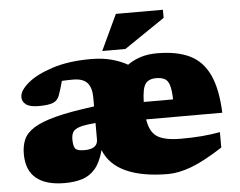

<svg xmlns="http://www.w3.org/2000/svg" viewBox="-52 -795 1092 874"><g transform="rotate(-5 493.5 -358.5)"><path d="M287.5 -451Q270 -451 257.8 -450.5Q245.5 -450 236.5 -449.5Q227.5 -414.5 217 -385.5Q208.5 -361 186.8 -352.8Q165 -344.5 122 -344.5Q82.5 -344.5 64.5 -357.5Q46.5 -370.5 46.5 -392Q46.5 -421.5 86.5 -455.2Q126.5 -489 200.5 -513Q274.5 -537 375.5 -537Q430 -537 471.8 -525.5Q513.5 -514 543.5 -496.5Q569 -515 602.2 -526Q635.5 -537 678.5 -537Q769.5 -537 828 -508.5Q886.5 -480 916.8 -415.2Q947 -350.5 951.5 -241.5H603.5Q612.5 -182 647 -161Q681.5 -140 753.5 -140Q807 -140 849.5 -143.5Q892 -147 933 -154.5V-84Q846 -28 787.8 -6.5Q729.5 15 682.5 15Q566 15 491 -18.5Q416 -52 389 -120Q374.5 -65.5 349.8 -36.2Q325 -7 290 4Q255 15 209 15Q124.5 15 79.8 -21.5Q35 -58 35 -133.5Q35 -170.5 47.5 -199.2Q60 -228 95.2 -250.2Q130.5 -272.5 197.2 -289.8Q264 -307 372.5 -321V-361Q372.5 -406.5 352.8 -428.8Q333 -451 287.5 -451ZM665 -424.5Q631 -424.5 616 -404Q601 -383.5 599.5 -321.5H733.5Q732.5 -366 725 -388Q717.5 -410 702.8 -417.2Q688 -424.5 665 -424.5ZM261 -180Q261 -149 270 -137.8Q279 -126.5 312 -126.5Q372.5 -126.5 372.5 -170V-245Q324.5 -241.5 300.5 -234Q276.5 -226.5 268.8 -213.8Q261 -201 261 -180ZM431.5 -569 508 -732H723V-695L537.5 -569Z"/></g></svg>

Font: Newsreader Caption ExtraBold
Style: Regular
Weight: 800
Designer: Hugues Gentile
Foundry: Production Type
Version: Version 1.001